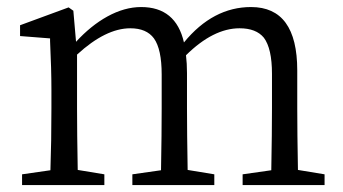

<svg xmlns="http://www.w3.org/2000/svg" viewBox="-20 -536 993 556"><path d="M43.9 0V-31.2L126 -43Q128.9 -125 128.9 -222.7V-276.4Q128.9 -335 125 -417Q125 -421.9 125 -424.8L38.1 -431.6V-462.9L178.7 -514.6L192.4 -504.9L200.2 -415Q243.2 -461.9 291 -488.3Q340.8 -515.6 388.7 -515.6Q489.3 -515.6 512.7 -413.1Q596.7 -515.6 707 -515.6Q840.8 -515.6 840.8 -332V-222.7Q840.8 -151.4 842.8 -43.9L919.9 -31.2V0H682.6V-31.2L765.6 -43Q767.6 -152.3 767.6 -222.7V-322.3Q767.6 -395.5 744.1 -426.8Q721.7 -454.1 673.8 -454.1Q597.7 -454.1 518.6 -376Q521.5 -352.5 521.5 -324.2V-222.7Q521.5 -151.4 523.4 -43.9L600.6 -31.2V0H363.3V-31.2L446.3 -43Q448.2 -150.4 448.2 -222.7V-320.3Q448.2 -393.6 425.8 -424.8Q404.3 -454.1 357.4 -454.1Q286.1 -454.1 203.1 -377.9V-222.7Q203.1 -151.4 205.1 -43.9L282.2 -31.2V0Z"/></svg>

Font: Bpmf Zihi Only R
Style: R
Weight: 400
Foundry: But Ko
Version: Version 1.320